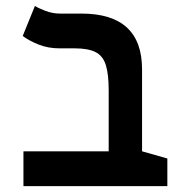

<svg xmlns="http://www.w3.org/2000/svg" viewBox="-20 -632 626 652"><path d="M548.3 -93.8V0H59.6V-118.2H349.1V-325.2Q349.1 -380.9 339.1 -411.9Q329.1 -442.9 304 -455.3Q278.8 -467.8 233.9 -467.8H182.6Q143.6 -467.8 111.6 -480.5Q79.6 -493.2 57.1 -509.8L98.6 -611.8Q109.9 -604.5 134 -595.2Q158.2 -585.9 183.6 -585.9H256.3Q462.4 -585.9 462.4 -396.5V-118.2Z"/></svg>

Font: Cascadia Mono NF SemiBold
Style: Regular
Weight: 600
Monospace: yes
Designer: Aaron Bell
Foundry: Saja Typeworks
Version: Version 2404.023; ttfautohint (v1.8.4)